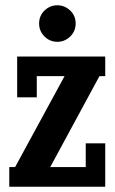

<svg xmlns="http://www.w3.org/2000/svg" viewBox="-20 -706 433 726"><path d="M245.4 -567.9Q224.6 -547.9 196.8 -547.9Q168.9 -547.9 148.4 -567.9Q127.9 -587.9 127.9 -617.2Q127.9 -646.5 148.4 -666.3Q168.9 -686 196.8 -686Q224.6 -686 245.4 -666.3Q266.1 -646.5 266.1 -617.2Q266.1 -587.9 245.4 -567.9ZM44.9 -492.2H377.9V-418H356L169.9 -74.2H304.2V-164.1H377.9V0H15.1V-74.2H37.1L224.1 -418H119.1V-337.9H44.9Z"/></svg>

Font: Margherita Black
Style: Regular
Weight: 900
Designer: James Puckett
Foundry: Dunwich Type Founders
Version: Version 1.008;hotconv 1.0.109;makeotfexe 2.5.65596